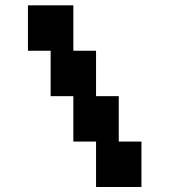

<svg xmlns="http://www.w3.org/2000/svg" viewBox="-20 -628 648 734"><path d="M260.4 -86.8V-260.4H173.6V-434H86.8V-607.6H260.4V-434H347.2V-260.4H434V-86.8H520.8V86.8H347.2V-86.8Z"/></svg>

Font: 8-bit Operator+ 8
Style: Bold
Weight: 700
Designer: GrandChaos9000
Version: Version 1.3.0 - August 1, 2014